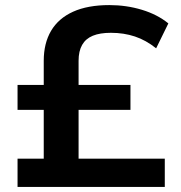

<svg xmlns="http://www.w3.org/2000/svg" viewBox="-20 -735 711 755"><path d="M49 0V-111H152V-303H49V-401H152V-496Q152 -565 181 -614Q210 -663 267.5 -689Q325 -715 410 -715Q477 -715 538 -696.5Q599 -678 642 -643L594 -545Q554 -577 510.5 -591.5Q467 -606 416 -606Q373 -606 345 -594.5Q317 -583 303 -558.5Q289 -534 289 -496V-401H493V-303H289V-111H628V0Z"/></svg>

Font: Nunito Sans 10pt SemiExpanded
Style: Bold
Weight: 700
Width: 6
Designer: Vernon Adams
Foundry: Vernon Adams
Version: Version 3.101;gftools[0.9.27]